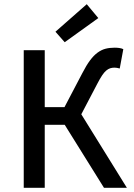

<svg xmlns="http://www.w3.org/2000/svg" viewBox="-20 -894 640 914"><path d="M93 0V-655H193V-384H287L372 -546Q391 -583 408.5 -606.5Q426 -630 444.5 -643.5Q463 -657 482.5 -662Q502 -667 526 -667Q537 -667 548 -665.5Q559 -664 567 -660L550 -568Q543 -570 536.5 -571Q530 -572 525 -572Q514 -572 504.5 -569Q495 -566 485.5 -558Q476 -550 466 -535Q456 -520 443 -495L367 -350L584 0H475L288 -300H193V0ZM288 -693 244 -743 393 -874 448 -808Z"/></svg>

Font: Source Code Pro Medium
Style: Regular
Weight: 500
Monospace: yes
Designer: Paul D. Hunt, Teo Tuominen
Foundry: Adobe Systems Incorporated
Version: Version 2.030;PS 1.000;hotconv 16.6.51;makeotf.lib2.5.65220